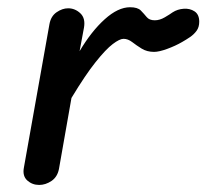

<svg xmlns="http://www.w3.org/2000/svg" viewBox="-20 -524 584 544"><path d="M91 0Q71.5 0 57.5 -12.5Q43.5 -25 47.5 -48L120 -455Q124 -478 140.2 -489.2Q156.5 -500.5 173 -500.5Q192.5 -500.5 207.5 -486.5Q222.5 -472.5 218 -446L205.5 -379Q239 -435.5 276.8 -469.5Q314.5 -503.5 348.5 -503.5Q370 -503.5 379 -494.2Q388 -485 395.5 -475.8Q403 -466.5 418.5 -466.5Q432.5 -466.5 447 -475Q461.5 -483.5 469 -489Q483 -498 500.5 -499.2Q518 -500.5 531.2 -491.8Q544.5 -483 544.5 -462.5Q544.5 -447 537 -436.8Q529.5 -426.5 518.5 -419Q507.5 -411.5 496 -405Q477 -394 453.8 -385.5Q430.5 -377 416.5 -377Q396.5 -377 381.5 -386.2Q366.5 -395.5 354.5 -404.8Q342.5 -414 330 -414Q319 -414 299.5 -399.2Q280 -384.5 251 -348.2Q222 -312 182.5 -246.5L147 -45Q142.5 -22.5 125.8 -11.2Q109 0 91 0Z"/></svg>

Font: Edu AU VIC WA NT Hand Medium
Style: Regular
Weight: 500
Version: Version 1.001